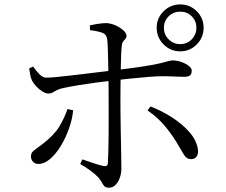

<svg xmlns="http://www.w3.org/2000/svg" viewBox="-20 -832 1040 883"><path d="M700.6 -704.2Q700.6 -748.8 732.4 -780.2Q764.3 -811.7 808.9 -811.7Q853.5 -811.7 884.9 -780.2Q916.4 -748.8 916.4 -704.2Q916.4 -659.6 884.9 -627.7Q853.5 -595.9 808.9 -595.9Q764.3 -595.9 732.4 -627.7Q700.6 -659.6 700.6 -704.2ZM733.8 -704.2Q733.8 -673 755.7 -651.1Q777.7 -629.1 808.9 -629.1Q840.3 -629.1 861.7 -651.1Q883.2 -673 883.2 -704.2Q883.2 -735.6 861.7 -757Q840.3 -778.5 808.9 -778.5Q777.7 -778.5 755.7 -757Q733.8 -735.6 733.8 -704.2ZM358.8 -99.1Q383.5 -90.7 409.8 -81.7Q436.1 -72.6 455.1 -68.7Q463.9 -67.1 469.5 -69.3Q475.1 -71.5 476.1 -81.5Q477.3 -99.4 478.2 -134.8Q479.1 -170.3 479.5 -214.1Q479.9 -258 479.8 -300.9Q479.6 -343.9 479.6 -375.9Q479.6 -397.1 479.4 -427Q479.2 -457 478.6 -490.4Q478 -523.7 477.3 -555.6Q476.6 -587.4 475.7 -612.4Q474.8 -637.4 473.1 -649.7Q470.7 -672.8 452.2 -680.5Q433.8 -688.3 394.2 -693.3L393.2 -715.2Q410.4 -719.3 431.5 -722.5Q452.5 -725.7 468.9 -725.7Q489.8 -724.9 511.1 -715.4Q532.5 -705.9 547.1 -692.6Q561.7 -679.4 561.7 -667.7Q561.7 -658.6 556.4 -653.1Q551.1 -647.5 546.1 -640.9Q541.1 -634.3 539.7 -619.5Q537.8 -601 536.8 -570.6Q535.8 -540.2 535.2 -504.8Q534.6 -469.5 534.2 -435.4Q533.8 -401.3 533.8 -374.3Q533.8 -351.9 534.1 -315.5Q534.4 -279.1 535.2 -237.9Q536 -196.6 536.7 -157.8Q537.5 -119 537.8 -91.3Q538.1 -63.7 538.1 -55.2Q538.1 -34.3 531 -14.4Q523.9 5.6 511.2 18.4Q498.6 31.2 481 31.2Q467.1 31.2 460.7 25Q454.3 18.8 449.2 8.4Q444.1 -2 432.7 -15.3Q419.1 -30.4 395.9 -47.4Q372.6 -64.5 348.8 -77.9ZM114.1 -517.3 132.4 -526Q146.3 -505.8 162 -490Q177.7 -474.1 194 -474.9Q209.4 -474.9 238.8 -477.7Q268.3 -480.5 305.1 -484.8Q341.9 -489.1 378.9 -493.5Q415.9 -497.9 447.3 -501.8Q478.6 -505.7 497 -507.7Q589 -518.7 641.2 -526.9Q693.4 -535.1 718.8 -541.5Q744.2 -547.9 754.8 -551Q765.4 -554.1 774.2 -554.1Q792.9 -554.1 813.1 -547.2Q833.4 -540.4 847.6 -529.6Q861.8 -518.8 861.8 -507.2Q861.8 -491.5 853.6 -485.1Q845.5 -478.7 826.4 -478.7Q804.7 -478.7 781 -480.1Q757.3 -481.4 724.6 -481.4Q701.2 -481.4 661.3 -478.2Q621.4 -475.1 578.3 -470.5Q535.3 -465.9 499.4 -461.9Q466.5 -458.1 425.1 -452.6Q383.6 -447.1 343.6 -440.6Q303.6 -434.1 274 -427.7Q253.6 -423.7 242.2 -417.7Q230.7 -411.6 222.3 -406.7Q213.8 -401.8 201.9 -401.8Q191.1 -401.8 176.5 -410.5Q161.9 -419.1 148.4 -433Q134.8 -446.9 126.6 -462.8Q122.2 -472.5 119.1 -487.9Q116.1 -503.3 114.1 -517.3ZM799.5 -164.7Q780.1 -199.9 745.7 -243.5Q711.4 -287.2 658.5 -324.5L672 -342.3Q723.2 -322.8 769.9 -292.9Q816.6 -263 849.3 -226.5Q882.1 -190 889.7 -148.8Q893.8 -127.4 885.2 -113.7Q876.6 -100 858.8 -100Q838 -100 825.9 -120.6Q813.7 -141.1 799.5 -164.7ZM290.3 -330.5 316.5 -324.8Q312.6 -284.1 297.3 -240.8Q281.9 -197.4 259.5 -160.6Q237 -123.7 210.3 -100.9Q183.6 -78 157.1 -78Q140.7 -78 131.6 -88.3Q122.4 -98.6 122.4 -112.2Q122.4 -125.2 128.8 -132.7Q135.1 -140.2 146.4 -148Q157.7 -155.8 173.5 -167.9Q227.7 -209 252 -248.9Q276.3 -288.8 290.3 -330.5Z"/></svg>

Font: Noto Serif KR
Style: Regular
Weight: 200
Designer: Ryoko NISHIZUKA 西塚涼子 (kana & ideographs); Frank Grießhammer (Latin, Greek & Cyrillic); Wenlong ZHANG 张文龙 (bopomofo); San
Foundry: Adobe
Version: Version 2.001;hotconv 1.1.0;makeotfexe 2.6.0